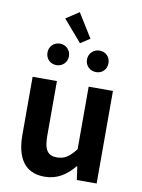

<svg xmlns="http://www.w3.org/2000/svg" viewBox="-105 -1059 848 1144"><g transform="rotate(10 318.5 -487.0)"><path d="M245 14C322 14 376 -23 424 -80H428L439 0H559V-560H412V-182C374 -132 344 -112 298 -112C244 -112 220 -142 220 -229V-560H73V-210C73 -70 125 14 245 14ZM316 -806 373 -843 283 -988 204 -936ZM200 -653C237 -653 265 -681 265 -718C265 -754 237 -783 200 -783C162 -783 135 -754 135 -718C135 -681 162 -653 200 -653ZM440 -653C478 -653 504 -681 504 -718C504 -754 478 -783 440 -783C402 -783 374 -754 374 -718C374 -681 402 -653 440 -653Z"/></g></svg>

Font: Genne Gothic Bold
Style: Regular
Weight: 700
Designer: Ryoko NISHIZUKA (kana & ideographs); Paul D. Hunt (Latin, Greek & Cyrillic); Wenlong ZHANG (bopomofo); Sandoll Communica
Foundry: Adobe Systems Incorporated
Version: Version 1.004;PS 1.004;hotconv 16.6.51;makeotf.lib2.5.65220